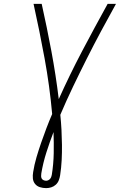

<svg xmlns="http://www.w3.org/2000/svg" viewBox="-20 -755 640 990"><path d="M218 215Q201 215 185.5 210Q170 205 160.5 193Q151 181 149.5 165Q148 149 151 132Q157 94 168 56.5Q179 19 192 -18.5Q205 -56 219 -93Q233 -130 249 -167Q236 -312 210 -453.5Q184 -595 153 -735H195Q222 -614 245 -491Q268 -368 283 -244Q339 -369 403.5 -491.5Q468 -614 535 -735H578Q539 -665 501 -594Q463 -523 427 -451.5Q391 -380 356.5 -308Q322 -236 291 -163Q295 -124 297 -85.5Q299 -47 299.5 -8Q300 31 298 70.5Q296 110 290 149Q288 162 283 175Q278 188 267.5 197.5Q257 207 244 211Q231 215 218 215ZM218 177Q223 177 228.5 174.5Q234 172 238 167.5Q242 163 244 157.5Q246 152 247 147Q256 91 257 35.5Q258 -20 256 -74Q236 -22 219 31.5Q202 85 193 139Q192 146 192 153Q192 160 195 165.5Q198 171 204.5 174Q211 177 218 177Z"/></svg>

Font: Iosevka SS04 XLt Ex Obl
Style: Regular
Weight: 200
Width: 7
Italic angle: -9°
Monospace: yes
Designer: Belleve Invis
Foundry: Belleve Invis
Version: Version 19.0.0; ttfautohint (v1.8.4)